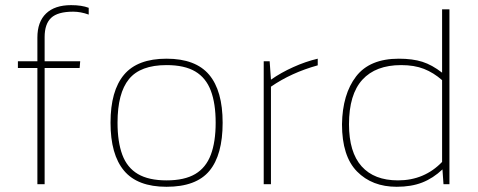

<svg xmlns="http://www.w3.org/2000/svg" viewBox="-20 -710 1841 740"><path d="M152 0V-447.8H286.9L289.1 -473.9H152V-567Q152 -617.8 177.4 -641.4Q202.8 -665 262.1 -665Q290.9 -665 321.9 -653.8V-679.9Q295 -690.2 254 -690.2Q191.1 -690.2 157.6 -658Q124.1 -625.9 124.1 -565.2V-473.9H49V-447.8H124.1V0Z M838.1 -237Q838.1 -360.2 786 -422Q733.8 -483.8 621.9 -483.8Q509.9 -483.8 458 -422Q406 -360.2 406 -237Q406 -114.2 458 -52.2Q509.9 9.9 621.9 9.9Q736.1 9.9 787.1 -51.5Q838.1 -112.9 838.1 -237ZM433 -237Q433 -351.2 477.1 -405.1Q521.1 -459.1 621.9 -459.1Q691.1 -459.1 732.5 -434.6Q773.8 -410.1 792.5 -360.6Q811.2 -311.2 811.2 -237Q811.2 -163.2 792.5 -113.5Q773.8 -63.8 732.5 -39.3Q691.1 -14.8 621.9 -14.8Q553.1 -14.8 511.5 -39.3Q469.9 -63.8 451.4 -113.5Q433 -163.2 433 -237Z M1024.3 0V-375.9Q1102.5 -429.9 1204.6 -458.2V-483.8Q1158.3 -473 1110.4 -451.4Q1062.5 -429.9 1024.3 -402.9L1019.3 -473.9H996.4V0Z M1685.3 -57.1 1689.3 0H1712.2V-674H1683.9V-429.9Q1645.2 -460 1607.7 -471.9Q1570.1 -483.8 1517.1 -483.8Q1405.1 -483.8 1352.5 -415.5Q1299.9 -347.1 1298.1 -231.1Q1298.1 -107.9 1356.1 -49Q1414.1 9.9 1509 9.9Q1565.2 9.9 1607.2 -6.5Q1649.3 -22.9 1685.3 -57.1ZM1325.1 -231.1Q1325.1 -346.2 1376.6 -402.7Q1428.1 -459.1 1526.1 -459.1Q1576.9 -459.1 1614 -444.5Q1651.1 -429.9 1683.9 -401.1V-85.9Q1650.2 -50.8 1607.7 -32.8Q1565.2 -14.8 1513.9 -14.8Q1422.2 -14.8 1373.7 -69Q1325.1 -123.2 1325.1 -231.1Z"/></svg>

Font: Arad-VF Thin Dots1
Style: Regular
Weight: 100
Designer: Mohammad Darvishi
Version: Version 1.000;August 30, 2024;FontCreator 15.0.0.2992 64-bit